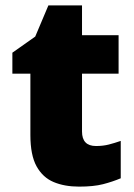

<svg xmlns="http://www.w3.org/2000/svg" viewBox="-20 -684 500 714"><path d="M337 -141Q363 -141 384.5 -146.5Q406 -152 429 -160V-21Q398 -8 363 1Q328 10 274 10Q220 10 179.5 -7Q139 -24 116 -65.5Q93 -107 93 -182V-410H26V-488L111 -548L160 -664H285V-553H421V-410H285V-195Q285 -141 337 -141Z"/></svg>

Font: Noto Sans Meetei Mayek Black
Style: Regular
Weight: 900
Designer: Monotype Design Team and Neelakash Kshetrimayum
Foundry: Monotype Imaging Inc.
Version: Version 2.002; ttfautohint (v1.8.4.7-5d5b)